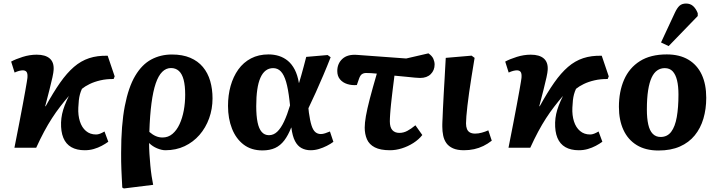

<svg xmlns="http://www.w3.org/2000/svg" viewBox="-20 -835 4051 1085"><path d="M459 14Q413.5 14 383 -3.5Q352.5 -21 338 -56Q323.5 -91 325 -143Q326 -168 331 -191Q336 -214 345.5 -239Q355 -264 369.5 -293Q344 -263.5 320.3 -232.7Q296.5 -202 274 -167.2Q251.5 -132.5 229.5 -91.5Q207.5 -50.5 184.5 0H61.5Q77 -77.5 88.7 -138.7Q100.5 -200 109 -245.5Q117.5 -291 123 -322.2Q128.5 -353.5 131.5 -371.5Q134.5 -389.5 135 -395Q137 -419.5 130.2 -428.5Q123.5 -437.5 109 -437.5Q100 -437.5 88.2 -434.5Q76.5 -431.5 62.5 -425L43 -487Q68.5 -501 108.3 -513.5Q148 -526 187.5 -526Q236.5 -526 261.3 -504.3Q286 -482.5 283 -439.5Q282.5 -427 276.3 -398Q270 -369 259.5 -327.8Q249 -286.5 235.5 -235L238 -234.5Q281 -312.5 319.5 -367.5Q358 -422.5 397.8 -456.8Q437.5 -491 483.8 -506.3Q530 -521.5 588.5 -520L628 -403.5L622 -388.5Q582 -389 547.5 -381Q513 -373 486.8 -360.2Q460.5 -347.5 443 -333Q435.5 -316.5 431.5 -301.2Q427.5 -286 425.5 -268.2Q423.5 -250.5 422.5 -226.5Q420.5 -183.5 431.5 -149Q442.5 -114.5 465.8 -94.8Q489 -75 523 -75Q533.5 -75 545.3 -79.5Q557 -84 570.5 -92L592 -34Q575.5 -22 554.8 -11Q534 0 510 7Q486 14 459 14Z M680 230 671 225Q669.5 194.5 668.2 170Q667 145.5 666 123.2Q665 101 664.7 78.5Q664.5 56 664.5 29Q664.5 -129 685.3 -235.8Q706 -342.5 744 -406.5Q782 -470.5 834.8 -498.8Q887.5 -527 951.5 -527Q1011.5 -527 1055 -508.5Q1098.5 -490 1126.5 -456.5Q1154.5 -423 1167.8 -377.5Q1181 -332 1181 -279Q1181 -219.5 1161.8 -166.3Q1142.5 -113 1107.3 -72.5Q1072 -32 1023.3 -9Q974.5 14 914.5 14Q894 14 868 3.3Q842 -7.5 823.5 -26H822.5Q822.5 2 824.5 34.3Q826.5 66.5 829.5 99Q832.5 131.5 836.8 160Q841 188.5 845.5 209.5ZM898.5 -58Q930.5 -58 954.5 -78.3Q978.5 -98.5 994.5 -133Q1010.5 -167.5 1018.5 -210.5Q1026.5 -253.5 1026.5 -299.5Q1026.5 -350.5 1017.8 -384Q1009 -417.5 991 -434Q973 -450.5 946 -450.5Q918.5 -450.5 896.8 -429Q875 -407.5 860 -363.5Q845 -319.5 836 -251.2Q827 -183 824 -89.5Q842.5 -73.5 860.5 -65.8Q878.5 -58 898.5 -58Z M1463 15Q1400 15 1356.7 -18Q1313.5 -51 1291 -108Q1268.5 -165 1268.5 -236.5Q1268.5 -297 1283.2 -349.5Q1298 -402 1326.7 -442.3Q1355.5 -482.5 1398.5 -505Q1441.5 -527.5 1497.5 -527.5Q1528.5 -527.5 1556.3 -518.8Q1584 -510 1606.8 -491.3Q1629.5 -472.5 1645.5 -441.8Q1661.5 -411 1669 -366.5H1670Q1676.5 -387.5 1683 -410.8Q1689.5 -434 1696.5 -460Q1703.5 -486 1710.5 -513.5L1831.5 -524L1848.5 -511.5Q1829 -461.5 1807.5 -411Q1786 -360.5 1764.8 -313.3Q1743.5 -266 1723 -223.5L1725.5 -199Q1732 -152.5 1740.5 -126Q1749 -99.5 1762 -88.5Q1775 -77.5 1793.5 -77.5Q1804 -77.5 1817.3 -81.8Q1830.5 -86 1844.5 -92L1864 -33.5Q1848 -21.5 1826.8 -10.8Q1805.5 0 1782.3 7Q1759 14 1735 14Q1707 14 1684.3 2Q1661.5 -10 1647 -38Q1632.5 -66 1626.5 -114H1625.5Q1608.5 -70.5 1586.5 -41.5Q1564.5 -12.5 1534.5 1.3Q1504.5 15 1463 15ZM1500 -71Q1526 -71 1546.8 -90.8Q1567.5 -110.5 1585.3 -148.3Q1603 -186 1619 -239.5L1616 -266.5Q1608.5 -332.5 1596.8 -372.5Q1585 -412.5 1567.3 -431.2Q1549.5 -450 1523.5 -450Q1499.5 -450 1481.5 -436.2Q1463.5 -422.5 1451.5 -395.2Q1439.5 -368 1433.8 -328Q1428 -288 1428 -235Q1428 -180.5 1435.5 -144Q1443 -107.5 1459 -89.3Q1475 -71 1500 -71Z M2184 14Q2129.5 14 2098 -2.3Q2066.5 -18.5 2053.7 -47.8Q2041 -77 2041 -114Q2041 -140 2047.7 -179Q2054.5 -218 2069.7 -276.5Q2085 -335 2109.5 -419Q2092 -421 2076 -421.7Q2060 -422.5 2048.5 -422.5Q2035.5 -422.5 2025.5 -416Q2015.5 -409.5 2008.5 -389L1996.5 -354.5Q1968 -352 1942.5 -360Q1917 -368 1901.5 -386.5Q1886 -405 1886 -433.5Q1886 -475.5 1914.5 -502Q1943 -528.5 1995.5 -525L2275.5 -504.5L2401 -533.5Q2422 -519 2429 -502.5Q2436 -486 2436 -470.5Q2436 -438 2414.3 -416.2Q2392.5 -394.5 2354 -394.5Q2344.5 -394.5 2325.3 -396.2Q2306 -398 2277.5 -401Q2249 -404 2209 -407.5Q2207 -390.5 2204.8 -373.5Q2202.5 -356.5 2200.5 -339.7Q2198.5 -323 2196.5 -306.5Q2194.5 -290 2192.8 -274.2Q2191 -258.5 2189.5 -244Q2188 -229.5 2186.8 -215.8Q2185.5 -202 2184.8 -190Q2184 -178 2183.5 -168Q2183 -158 2183 -149.5Q2183 -116 2197 -100Q2211 -84 2237 -84Q2260 -84 2281.5 -95.3Q2303 -106.5 2327.5 -127L2366.5 -72Q2346.5 -46.5 2316 -27Q2285.5 -7.5 2251.3 3.2Q2217 14 2184 14Z M2602 14Q2564 14 2540 3.2Q2516 -7.5 2502.7 -26Q2489.5 -44.5 2484.5 -68.8Q2479.5 -93 2479.5 -119.5Q2479.5 -124.5 2479.5 -131.5Q2479.5 -138.5 2480 -147.5Q2480.5 -156.5 2481 -167.8Q2481.5 -179 2482 -192.3Q2482.5 -205.5 2483.2 -221.5Q2484 -237.5 2485 -256Q2486 -274.5 2487 -295.5Q2488 -316.5 2489.5 -340.3Q2491 -364 2492.5 -390.5Q2494 -417 2495.5 -446.5Q2497 -476 2499 -508L2645 -520.5L2662 -508Q2652.5 -452 2644.8 -402.5Q2637 -353 2631 -311.5Q2625 -270 2621.3 -236.3Q2617.5 -202.5 2615.5 -178Q2613.5 -153.5 2613.5 -138Q2613.5 -119 2618.8 -106Q2624 -93 2635.5 -86.5Q2647 -80 2665 -80Q2683 -80 2702.5 -85.3Q2722 -90.5 2739.5 -98.5L2759 -40Q2736 -22 2711.3 -10Q2686.5 2 2659.3 8Q2632 14 2602 14Z M3251 14Q3205.5 14 3175 -3.5Q3144.5 -21 3130 -56Q3115.5 -91 3117 -143Q3118 -168 3123 -191Q3128 -214 3137.5 -239Q3147 -264 3161.5 -293Q3136 -263.5 3112.3 -232.7Q3088.5 -202 3066 -167.2Q3043.5 -132.5 3021.5 -91.5Q2999.5 -50.5 2976.5 0H2853.5Q2869 -77.5 2880.7 -138.7Q2892.5 -200 2901 -245.5Q2909.5 -291 2915 -322.2Q2920.5 -353.5 2923.5 -371.5Q2926.5 -389.5 2927 -395Q2929 -419.5 2922.2 -428.5Q2915.5 -437.5 2901 -437.5Q2892 -437.5 2880.2 -434.5Q2868.5 -431.5 2854.5 -425L2835 -487Q2860.5 -501 2900.3 -513.5Q2940 -526 2979.5 -526Q3028.5 -526 3053.3 -504.3Q3078 -482.5 3075 -439.5Q3074.5 -427 3068.3 -398Q3062 -369 3051.5 -327.8Q3041 -286.5 3027.5 -235L3030 -234.5Q3073 -312.5 3111.5 -367.5Q3150 -422.5 3189.8 -456.8Q3229.5 -491 3275.8 -506.3Q3322 -521.5 3380.5 -520L3420 -403.5L3414 -388.5Q3374 -389 3339.5 -381Q3305 -373 3278.8 -360.2Q3252.5 -347.5 3235 -333Q3227.5 -316.5 3223.5 -301.2Q3219.5 -286 3217.5 -268.2Q3215.5 -250.5 3214.5 -226.5Q3212.5 -183.5 3223.5 -149Q3234.5 -114.5 3257.8 -94.8Q3281 -75 3315 -75Q3325.5 -75 3337.3 -79.5Q3349 -84 3362.5 -92L3384 -34Q3367.5 -22 3346.8 -11Q3326 0 3302 7Q3278 14 3251 14Z M3701 15.5Q3628 15.5 3578.3 -15Q3528.5 -45.5 3503 -101Q3477.5 -156.5 3477.5 -231Q3477.5 -317.5 3506.7 -384.5Q3536 -451.5 3596 -489.5Q3656 -527.5 3748 -527.5Q3820 -527.5 3869.8 -498Q3919.5 -468.5 3945.3 -413.8Q3971 -359 3971 -282Q3971 -219 3955 -164.8Q3939 -110.5 3906 -70Q3873 -29.5 3822 -7Q3771 15.5 3701 15.5ZM3713 -61Q3751 -61 3773 -90.3Q3795 -119.5 3804.5 -173.5Q3814 -227.5 3814 -301Q3814 -348 3806 -381Q3798 -414 3781.3 -432Q3764.5 -450 3736.5 -450Q3713 -450 3694.3 -437.2Q3675.5 -424.5 3662.5 -396.7Q3649.5 -369 3642.5 -324.3Q3635.5 -279.5 3635.5 -216Q3635.5 -166.5 3643.3 -131.8Q3651 -97 3668.5 -79Q3686 -61 3713 -61ZM3758.5 -574.5 3715.5 -595 3793.5 -762.5Q3806.5 -790.5 3820.3 -802.8Q3834 -815 3857 -815Q3881 -815 3897 -800.5Q3913 -786 3923 -760.5V-744.5Z"/></svg>

Font: Literata
Style: Italic
Weight: 400
Italic angle: -2°
Designer: Latin by Veronika Burian and Jose Scaglione. Greek by Irene Vlachou. Cyrillic by Vera Evstafieva
Foundry: TypeTogether
Version: Version 3.103;gftools[0.9.29]